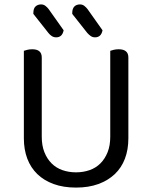

<svg xmlns="http://www.w3.org/2000/svg" viewBox="-20 -836 689 869"><path d="M561 -210Q561 -159 545.5 -118Q530 -77 499.5 -48Q469 -19 425 -3Q381 13 324 13Q267 13 223 -3Q179 -19 149 -48Q119 -77 103.5 -118Q88 -159 88 -210V-606Q93 -608 103.5 -610.5Q114 -613 126 -613Q169 -613 169 -576V-217Q169 -177 181 -147Q193 -117 213.5 -96.5Q234 -76 262.5 -66Q291 -56 324 -56Q357 -56 385.5 -66Q414 -76 434.5 -96.5Q455 -117 467 -147Q479 -177 479 -217V-606Q484 -608 494.5 -610.5Q505 -613 517 -613Q561 -613 561 -576ZM131 -773V-777Q131 -798 141 -807Q151 -816 166 -816Q177 -816 185.5 -809.5Q194 -803 200 -795L268 -699Q262 -667 234 -667Q223 -667 214 -673Q205 -679 199 -687ZM307 -773V-777Q307 -797 316.5 -806.5Q326 -816 342 -816Q353 -816 361.5 -809.5Q370 -803 376 -795L444 -699Q438 -667 410 -667Q399 -667 390.5 -673Q382 -679 375 -687Z"/></svg>

Font: Baloo Chettan 2
Style: Regular
Weight: 400
Designer: Maithili Shingre, Unnati Kotecha and Ek Type
Foundry: Ek Type
Version: Version 1.640;hotconv 1.0.111;makeotfexe 2.5.65597; ttfautoh